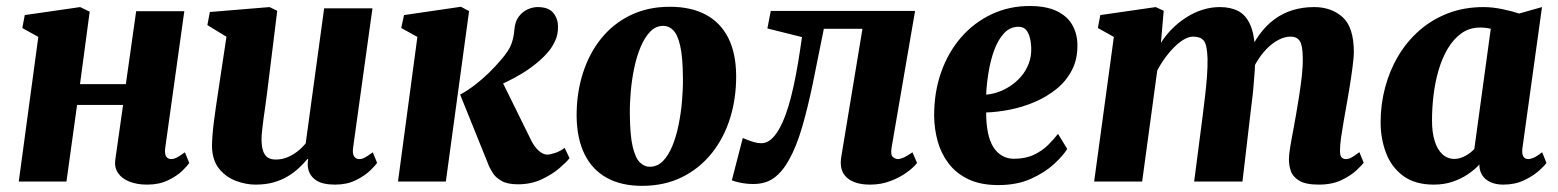

<svg xmlns="http://www.w3.org/2000/svg" viewBox="-20 -590 5062 624"><path d="M517 -109.5Q514.5 -90 520 -81.5Q525.5 -73 536 -73Q544.5 -73 553.2 -77.2Q562 -81.5 581 -95L595 -60.5Q590 -52 572.5 -35Q555 -18 526 -4Q497 10 458.5 10Q424.5 10 400 0Q375.5 -10 363.5 -28Q351.5 -46 354.5 -69.5L380 -249H230.5L196 0H41L104.5 -470L52.5 -499L60.5 -541L240.5 -567L271.5 -552L240 -316.5H389L422.5 -553.5H579Z M810 10Q780 10 747.8 -1.8Q715.5 -13.5 692.8 -40.8Q670 -68 669 -114.5Q669 -132 670.8 -153Q672.5 -174 675.5 -197.2Q678.5 -220.5 682 -244.5Q685.5 -268.5 689 -291.5L716 -470.5L654 -508.5L662 -551L856 -567L881 -555L848 -288Q845.5 -266.5 842.2 -244.5Q839 -222.5 836.2 -202.2Q833.5 -182 831.8 -165.5Q830 -149 830 -138Q830 -114 835 -99.5Q840 -85 850 -78.2Q860 -71.5 876.5 -71.5Q896 -71.5 913.8 -78.8Q931.5 -86 946.8 -98Q962 -110 973.5 -124L1033.5 -563H1190.5L1127.5 -109.5Q1125 -90.5 1130.8 -81.8Q1136.5 -73 1147.5 -73Q1156 -73 1164.5 -77.2Q1173 -81.5 1191.5 -95L1205.5 -61Q1200.5 -52.5 1182.8 -35.5Q1165 -18.5 1136.2 -4.2Q1107.5 10 1069 10Q1028.5 10 1007.5 -4Q986.5 -18 981.5 -42Q981 -45 980.5 -48.8Q980 -52.5 980 -56.5Q980 -60.5 980.5 -64.8Q981 -69 981.5 -72.5L979.5 -73.5Q967 -58.5 951.2 -43.8Q935.5 -29 915 -16.8Q894.5 -4.5 868.8 2.8Q843 10 810 10Z M1273.5 0 1336.5 -470 1284 -499 1293 -541 1478 -568 1504.5 -554 1429 0ZM1663.5 9Q1629 9 1609.8 -2.2Q1590.5 -13.5 1582 -27.2Q1573.5 -41 1569.5 -49.5L1475.5 -282.5Q1502.5 -297.5 1525.5 -315.5Q1548.5 -333.5 1568.8 -353.2Q1589 -373 1607 -394Q1635 -426 1642.5 -448.2Q1650 -470.5 1651.5 -491.5Q1653.5 -519.5 1666 -536Q1678.5 -552.5 1695.2 -559.8Q1712 -567 1727 -567Q1762.5 -567 1777.8 -548.5Q1793 -530 1793.5 -505Q1794 -478.5 1785 -459Q1776 -439.5 1765.5 -426Q1748.5 -405 1725.5 -386Q1702.5 -367 1676.5 -351.2Q1650.5 -335.5 1624.8 -323.2Q1599 -311 1575.5 -302L1598 -353.5L1707 -132.5Q1718 -111 1732 -99.2Q1746 -87.5 1758.5 -87.5Q1767.5 -87.5 1784.2 -93Q1801 -98.5 1815 -109.5L1831 -76Q1822 -64 1798.5 -43.8Q1775 -23.5 1740.5 -7.2Q1706 9 1663.5 9Z M2157 -568Q2225.5 -568 2273.5 -542.5Q2321.5 -517 2346.8 -467Q2372 -417 2372.5 -344.5Q2373 -271 2352.8 -206Q2332.5 -141 2293 -91.8Q2253.5 -42.5 2196.5 -14.2Q2139.5 14 2066.5 14Q1999.5 14 1952.2 -12Q1905 -38 1880 -88.5Q1855 -139 1854 -211.5Q1853.5 -285.5 1873.8 -350.2Q1894 -415 1933.2 -464Q1972.5 -513 2029 -540.5Q2085.5 -568 2157 -568ZM2136 -506Q2111.5 -506 2093.5 -487.5Q2075.5 -469 2062.5 -438.5Q2049.5 -408 2041.5 -370.2Q2033.5 -332.5 2030 -293Q2026.5 -253.5 2027 -218Q2027.5 -150.5 2036.2 -113.5Q2045 -76.5 2059.5 -62.2Q2074 -48 2091.5 -48Q2116 -48 2134 -66Q2152 -84 2164.8 -114.8Q2177.5 -145.5 2185.2 -183.2Q2193 -221 2196.5 -261Q2200 -301 2199.5 -337.5Q2199 -405.5 2190.5 -441.8Q2182 -478 2167.8 -492Q2153.5 -506 2136 -506Z M2877.5 -109.5Q2874 -86 2882.2 -79.5Q2890.5 -73 2898 -73Q2906 -73 2917.2 -78Q2928.5 -83 2945.5 -95L2960.5 -60.5Q2949.5 -46 2926.8 -29.5Q2904 -13 2873.5 -1.5Q2843 10 2808 10Q2757.5 10 2732.2 -12.8Q2707 -35.5 2714 -79.5L2783 -496.5H2657.5Q2638.5 -400.5 2621.8 -319.5Q2605 -238.5 2586.5 -175.5Q2568 -112.5 2544 -70Q2523 -32 2495.8 -12Q2468.5 8 2428.5 8Q2406.5 8 2386 3.8Q2365.5 -0.5 2358.5 -4L2394 -141.5Q2399 -139.5 2409 -135.5Q2419 -131.5 2431 -128Q2443 -124.5 2454 -124.5Q2471 -124.5 2485.2 -136.5Q2499.5 -148.5 2511.2 -169Q2523 -189.5 2532.8 -216Q2542.5 -242.5 2550 -271.5Q2560 -310.5 2567.2 -349.5Q2574.5 -388.5 2579.2 -420.5Q2584 -452.5 2586.5 -469.5L2474 -497.5L2485 -554.5H2954Z M3448.5 -106Q3435.5 -84.5 3405.8 -57Q3376 -29.5 3330.8 -9Q3285.5 11.5 3224.5 11.5Q3167 11.5 3127.2 -7.5Q3087.5 -26.5 3063 -58.8Q3038.5 -91 3027.5 -130.8Q3016.5 -170.5 3016 -212Q3015.5 -290 3038.8 -355.5Q3062 -421 3104 -469Q3146 -517 3203 -543.8Q3260 -570.5 3326 -570.5Q3380 -570.5 3414 -554.2Q3448 -538 3464.2 -510.2Q3480.5 -482.5 3481.5 -448Q3483 -399.5 3464.2 -363Q3445.5 -326.5 3413.5 -300.8Q3381.5 -275 3342 -258.2Q3302.5 -241.5 3261.5 -233.5Q3220.5 -225.5 3185 -224.5Q3185 -187 3190.8 -159Q3196.5 -131 3208.2 -112.2Q3220 -93.5 3237 -83.8Q3254 -74 3275 -74Q3313 -74 3340.2 -87Q3367.5 -100 3386.5 -119Q3405.5 -138 3418.5 -155ZM3291 -503Q3262.5 -503 3243 -481.8Q3223.5 -460.5 3211.2 -427Q3199 -393.5 3192.8 -355.2Q3186.5 -317 3185 -282.5Q3202 -283.5 3222.2 -290.2Q3242.5 -297 3262 -309.5Q3281.5 -322 3297.8 -340.5Q3314 -359 3323.2 -382.8Q3332.5 -406.5 3331.5 -435.5Q3330 -469 3319.8 -486Q3309.5 -503 3291 -503Z M3762 -555 3753 -450.5Q3768 -475 3789.2 -496.2Q3810.5 -517.5 3835.5 -533.5Q3860.5 -549.5 3888 -558.2Q3915.5 -567 3944.5 -567Q3979.5 -567 4004 -554.2Q4028.5 -541.5 4042.2 -511.8Q4056 -482 4059 -431.5Q4059.5 -423.5 4059.5 -414Q4059.5 -404.5 4058.8 -394.5Q4058 -384.5 4057 -374L4035.5 -407Q4051 -447 4072.5 -476.8Q4094 -506.5 4121.2 -526.8Q4148.5 -547 4181 -557Q4213.5 -567 4251 -567Q4307 -567 4343.5 -534.2Q4380 -501.5 4380 -420Q4380 -405 4376 -374Q4372 -343 4366.5 -308.5Q4361 -274 4356 -247Q4351.5 -222 4346.8 -195Q4342 -168 4338.5 -143.2Q4335 -118.5 4335 -100.5Q4335 -82.5 4340.8 -77.8Q4346.5 -73 4354 -73Q4362.5 -73 4371.8 -77.8Q4381 -82.5 4398 -95.5L4412 -61Q4406.5 -53.5 4388.5 -36.5Q4370.5 -19.5 4340 -4.8Q4309.5 10 4266 10Q4223.5 10 4202.5 -2.8Q4181.5 -15.5 4175.2 -34.2Q4169 -53 4169 -71.5Q4169 -86 4172.8 -109.8Q4176.5 -133.5 4182 -161.2Q4187.5 -189 4192 -216.5Q4196.5 -243 4201.8 -275.8Q4207 -308.5 4210.8 -341.5Q4214.5 -374.5 4214 -403Q4213.5 -443.5 4204 -457.2Q4194.5 -471 4174.5 -471Q4156 -471 4135.8 -460.8Q4115.5 -450.5 4096.2 -430.8Q4077 -411 4061.2 -383.5Q4045.5 -356 4036 -321.5L4059.5 -410Q4059.5 -387 4057.8 -358.8Q4056 -330.5 4053.2 -301.5Q4050.5 -272.5 4047 -247L4018 0H3861L3889 -216Q3892.5 -243.5 3896.2 -275.5Q3900 -307.5 3902.5 -339.8Q3905 -372 3904.5 -400Q3903 -445.5 3892 -458.2Q3881 -471 3858 -471Q3844.5 -471 3829.2 -462.5Q3814 -454 3798 -438.5Q3782 -423 3767.2 -403Q3752.5 -383 3741 -360.5L3692 0H3536L3600 -470L3548 -499L3556 -541L3736 -567Z M4928 -109.5Q4925.5 -90 4930.8 -81.5Q4936 -73 4947 -73Q4954 -73 4964.5 -77.5Q4975 -82 4992 -95L5006 -60.5Q5000.5 -52 4981.5 -35Q4962.5 -18 4933 -4Q4903.5 10 4865.5 10Q4833.5 10 4812.2 -5Q4791 -20 4788 -49L4788.5 -55.5Q4773 -39 4751 -24Q4729 -9 4701.2 0.5Q4673.5 10 4639.5 10Q4579.5 10 4541.2 -17.8Q4503 -45.5 4485 -92Q4467 -138.5 4467 -193Q4467 -250.5 4481.5 -305.2Q4496 -360 4524 -407.5Q4552 -455 4592.8 -490.8Q4633.5 -526.5 4686 -546.8Q4738.5 -567 4801.5 -567Q4830.5 -567 4863 -560.2Q4895.5 -553.5 4917 -546L4991.5 -567ZM4825 -496.5Q4817 -498.5 4808.2 -499.5Q4799.5 -500.5 4790.5 -500.5Q4756 -500.5 4730 -482Q4704 -463.5 4685.5 -432.5Q4667 -401.5 4655.5 -362.2Q4644 -323 4639 -280.8Q4634 -238.5 4634 -198.5Q4634 -159.5 4642.8 -131.5Q4651.5 -103.5 4668 -88.5Q4684.5 -73.5 4707 -73.5Q4716 -73.5 4724.5 -76Q4733 -78.5 4741.2 -82.8Q4749.5 -87 4757 -92.8Q4764.5 -98.5 4771.5 -105.5Z"/></svg>

Font: Merriweather 20pt Black
Style: Italic
Weight: 900
Italic angle: -7.8°
Version: Version 2.101